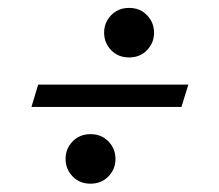

<svg xmlns="http://www.w3.org/2000/svg" viewBox="-20 -454 540 473"><path d="M298 -434.5Q325 -434.5 342.2 -416.5Q359.5 -398.5 359.5 -373.5Q359.5 -348.5 342.2 -330.5Q325 -312.5 298 -312.5Q271 -312.5 253.8 -330.5Q236.5 -348.5 236.5 -373.5Q236.5 -398.5 253.8 -416.5Q271 -434.5 298 -434.5ZM74 -245.5H444L427 -190.5H57.5ZM203 -123.5Q230 -123.5 247.2 -105.5Q264.5 -87.5 264.5 -62.5Q264.5 -37.5 247.2 -19.5Q230 -1.5 203 -1.5Q176 -1.5 158.8 -19.5Q141.5 -37.5 141.5 -62.5Q141.5 -87.5 158.8 -105.5Q176 -123.5 203 -123.5Z"/></svg>

Font: Newsreader Text SemiBold
Style: Italic
Weight: 600
Italic angle: -17°
Designer: Hugues Gentile
Foundry: Production Type
Version: Version 1.001